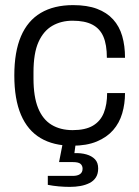

<svg xmlns="http://www.w3.org/2000/svg" viewBox="-20 -558 545 751"><path d="M262 12Q189 12 138.5 -18Q88 -48 62 -109Q36 -170 36 -263Q36 -355 62 -416Q88 -477 139.5 -507.5Q191 -538 266 -538Q321 -538 359.5 -523.5Q398 -509 422.5 -482Q447 -455 458 -417Q469 -379 469 -332H398Q398 -383 384.5 -414.5Q371 -446 341.5 -461.5Q312 -477 264 -477Q219 -477 184.5 -457Q150 -437 130.5 -393.5Q111 -350 111 -275V-251Q111 -180 129 -135.5Q147 -91 181.5 -70Q216 -49 264 -49Q314 -49 343.5 -66.5Q373 -84 386 -116.5Q399 -149 399 -194H469Q469 -152 458 -114.5Q447 -77 422.5 -49Q398 -21 358.5 -4.5Q319 12 262 12ZM253 173Q232 173 209.5 171Q187 169 167 165V130H265Q283 130 293 123Q303 116 303 102Q303 90 295 83Q287 76 265 76H211L228 -11H278L271 41Q297 40 318 46Q339 52 351.5 65Q364 78 364 101Q364 122 355 136Q346 150 330 158Q314 166 294.5 169.5Q275 173 253 173Z"/></svg>

Font: Archivo SemiBold Light
Style: Regular
Weight: 300
Version: Version 2.001